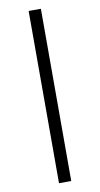

<svg xmlns="http://www.w3.org/2000/svg" viewBox="-99 -798 514 988"><g transform="rotate(-10 158.0 -304.0)"><path d="M126 146V-754H190V146Z"/></g></svg>

Font: Caladea
Style: Regular
Weight: 400
Designer: Carolina Giovagnoli and Andres Torresi
Foundry: Carolina Giovagnoli and Andres Torresi
Version: Version 1.002